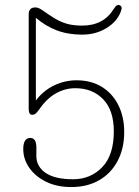

<svg xmlns="http://www.w3.org/2000/svg" viewBox="-20 -746 562 776"><path d="M74 -143.5Q74 -188.5 102.5 -188.5Q127 -188.5 127 -149.5V-115Q127 -73 164.5 -47.2Q202 -21.5 275.5 -21.5Q345.5 -21.5 392.8 -70Q440 -118.5 440 -215Q440 -300.5 396.8 -345Q353.5 -389.5 284.5 -389.5Q243.5 -389.5 206.5 -369Q169.5 -348.5 139 -304.5Q132 -294.5 125.5 -288.2Q119 -282 109.5 -282Q96 -282 96 -306.5V-688Q96 -716 123 -716Q135 -716 150 -705.5Q176.5 -687 199.2 -672.8Q222 -658.5 248.5 -650.5Q275 -642.5 312 -642.5Q399 -642.5 440.5 -711Q453 -731.5 465.5 -724Q469.5 -722 471.2 -716.8Q473 -711.5 468 -698.5Q452.5 -658 409.5 -632Q366.5 -606 312 -606Q254.5 -606 209 -623.5Q163.5 -641 125 -674V-340Q155.5 -380 198.8 -400.8Q242 -421.5 289.5 -421.5Q349 -421.5 392.2 -394.5Q435.5 -367.5 458.8 -320.2Q482 -273 482 -212.5Q482 -146 455.5 -95.8Q429 -45.5 381 -17.8Q333 10 268 10Q209.5 10 166 -11.5Q122.5 -33 98.2 -68Q74 -103 74 -143.5Z"/></svg>

Font: Fraunces 9pt S100 Thin
Style: Regular
Weight: 100
Version: Version 1.000; ttfautohint (v1.8.3)